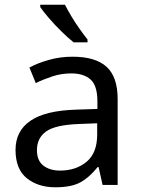

<svg xmlns="http://www.w3.org/2000/svg" viewBox="-20 -786 601 816"><path d="M288 -545Q386 -545 433 -502Q480 -459 480 -365V0H416L399 -76H395Q360 -32 321.5 -11Q283 10 215 10Q142 10 94 -28.5Q46 -67 46 -149Q46 -229 109 -272.5Q172 -316 303 -320L394 -323V-355Q394 -422 365 -448Q336 -474 283 -474Q241 -474 203 -461.5Q165 -449 132 -433L105 -499Q140 -518 188 -531.5Q236 -545 288 -545ZM314 -259Q214 -255 175.5 -227Q137 -199 137 -148Q137 -103 164.5 -82Q192 -61 235 -61Q303 -61 348 -98.5Q393 -136 393 -214V-262ZM256 -766Q267 -744 283.5 -716.5Q300 -689 318.5 -663Q337 -637 352 -618V-606H293Q270 -624 241 -652.5Q212 -681 187.5 -709.5Q163 -738 151 -756V-766Z"/></svg>

Font: Noto Sans Elymaic
Style: Regular
Weight: 400
Designer: Morgane Pierson
Foundry: Google LLC
Version: Version 1.002; ttfautohint (v1.8.4.7-5d5b)